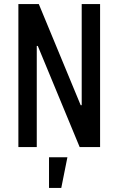

<svg xmlns="http://www.w3.org/2000/svg" viewBox="-20 -720 580 940"><path d="M220 50H310L280 200H220ZM160 0H70V-700H170L375 -205H380V-700H470V0H370L165 -495H160Z"/></svg>

Font: Cuprum
Style: Regular
Weight: 400
Designer: Jovanny Lemonad
Foundry: Jovanny Lemonad
Version: Version 1.002